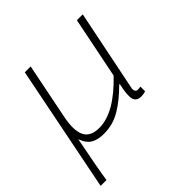

<svg xmlns="http://www.w3.org/2000/svg" viewBox="-174 -623 949 949"><g transform="rotate(-45 300.0 -149.0)"><path d="M2 182 134 -480H175L116 -186Q100 -107 119 -66Q138 -25 201 -25Q306 -25 433 -158L498 -480H539Q451 -50 451 -47Q451 -24 469 -24Q478 -24 488 -26V7Q473 12 457 12Q424 12 417 -15Q410 -42 425 -107H421Q365 -51 312 -19.5Q259 12 196 12Q155 12 128.5 -3Q102 -18 87 -59Q52 118 43 182Z"/></g></svg>

Font: TypoPRO Source Code Pro
Style: Italic
Weight: 300
Italic angle: -11°
Monospace: yes
Designer: Paul D. Hunt, Teo Tuominen
Foundry: Adobe Systems Incorporated
Version: Version 1.030;PS 1.0;hotconv 1.0.84;makeotf.lib2.5.63406